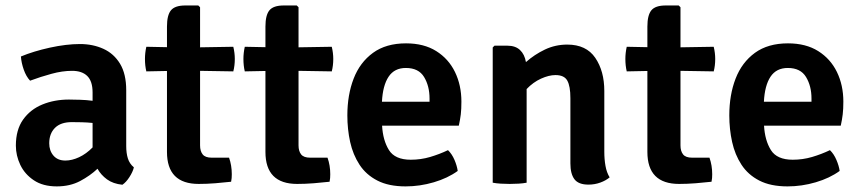

<svg xmlns="http://www.w3.org/2000/svg" viewBox="-20 -668 3147 702"><path d="M38 -135.5Q38 -193.5 64.5 -230.8Q91 -268 135 -286Q179 -304 232 -304Q250 -304 273 -303.2Q296 -302.5 318.5 -299.5V-330Q318.5 -371 299.2 -390Q280 -409 243.5 -409Q208 -409 168.5 -398.2Q129 -387.5 90 -373Q75.5 -388.5 66.8 -413.5Q58 -438.5 56.5 -461.5Q102 -480.5 162.2 -493.8Q222.5 -507 272.5 -507Q319.5 -507 358 -489.5Q396.5 -472 419 -434.8Q441.5 -397.5 441.5 -338V-134Q441.5 -108 447.5 -88.8Q453.5 -69.5 469.5 -56Q465.5 -39.5 453.2 -20.5Q441 -1.5 427.5 7.5Q393.5 4 371.2 -12.2Q349 -28.5 336.5 -51Q309.5 -25.5 272.8 -6Q236 13.5 187.5 13.5Q137 13.5 103.8 -8.8Q70.5 -31 54.2 -65.2Q38 -99.5 38 -135.5ZM160 -144Q160 -117 175.5 -99Q191 -81 219 -81Q243 -81 269.2 -93.2Q295.5 -105.5 318.5 -129V-218.5Q299 -220.5 279 -221Q259 -221.5 242.5 -221.5Q202 -221.5 181 -200.5Q160 -179.5 160 -144Z M590.5 -571Q590.5 -612.5 605 -630.2Q619.5 -648 657.5 -648H705L711.5 -641.5V-495L833 -497Q838.5 -474.5 838.5 -452.5Q838.5 -428 833 -407L711.5 -409V-136.5Q711.5 -115.5 721 -103.5Q730.5 -91.5 754 -91.5H817.5Q827.5 -63.5 827.5 -31Q827.5 -24 827 -17Q826.5 -10 825 -3.5Q799 -0.5 767.5 2Q736 4.5 706.5 4.5Q590.5 4.5 590.5 -112.5V-408.5L515 -407Q510 -428 510 -452.5Q510 -474.5 515 -497L590.5 -495.5Z M950.5 -571Q950.5 -612.5 965 -630.2Q979.5 -648 1017.5 -648H1065L1071.5 -641.5V-495L1193 -497Q1198.5 -474.5 1198.5 -452.5Q1198.5 -428 1193 -407L1071.5 -409V-136.5Q1071.5 -115.5 1081 -103.5Q1090.5 -91.5 1114 -91.5H1177.5Q1187.5 -63.5 1187.5 -31Q1187.5 -24 1187 -17Q1186.5 -10 1185 -3.5Q1159 -0.5 1127.5 2Q1096 4.5 1066.5 4.5Q950.5 4.5 950.5 -112.5V-408.5L875 -407Q870 -428 870 -452.5Q870 -474.5 875 -497L950.5 -495.5Z M1653.5 -43Q1617 -16.5 1566 -1.5Q1515 13.5 1463 13.5Q1401 13.5 1359.8 -7.8Q1318.5 -29 1294.5 -65.8Q1270.5 -102.5 1260.2 -149Q1250 -195.5 1250 -246Q1250 -321 1273 -380.5Q1296 -440 1343.8 -474.8Q1391.5 -509.5 1464.5 -509.5Q1530 -509.5 1575 -481.2Q1620 -453 1643.5 -404.8Q1667 -356.5 1667 -296.5Q1667 -269 1664.8 -250Q1662.5 -231 1657.5 -208.5H1377Q1380 -155 1402 -119.5Q1424 -84 1482 -84Q1518.5 -84 1552.5 -94Q1586.5 -104 1618 -119Q1632.5 -105 1641.8 -83.2Q1651 -61.5 1653.5 -43ZM1464 -419.5Q1422 -419.5 1400.8 -387.5Q1379.5 -355.5 1376.5 -296H1550.5V-308Q1550.5 -353.5 1530.5 -386.5Q1510.5 -419.5 1464 -419.5Z M2189.5 -113Q2189.5 -85.5 2193.8 -61.5Q2198 -37.5 2209 -19.5Q2195.5 -8 2175 -0.5Q2154.5 7 2131.5 7Q2095 7 2080.2 -12.8Q2065.5 -32.5 2065.5 -70.5V-309Q2065.5 -353 2054.2 -373.2Q2043 -393.5 2011 -393.5Q1987 -393.5 1958.2 -380.5Q1929.5 -367.5 1905.5 -342.5V0Q1892.5 2.5 1876.2 3.5Q1860 4.5 1843.5 4.5Q1827.5 4.5 1811 3.5Q1794.5 2.5 1781.5 0V-494.5L1788 -501H1835Q1864.5 -501 1881.2 -485.2Q1898 -469.5 1903 -441Q1934 -468.5 1972.2 -486.8Q2010.5 -505 2054 -505Q2123.5 -505 2156.5 -456.5Q2189.5 -408 2189.5 -335.5Z M2347 -571Q2347 -612.5 2361.5 -630.2Q2376 -648 2414 -648H2461.5L2468 -641.5V-495L2589.5 -497Q2595 -474.5 2595 -452.5Q2595 -428 2589.5 -407L2468 -409V-136.5Q2468 -115.5 2477.5 -103.5Q2487 -91.5 2510.5 -91.5H2574Q2584 -63.5 2584 -31Q2584 -24 2583.5 -17Q2583 -10 2581.5 -3.5Q2555.5 -0.5 2524 2Q2492.5 4.5 2463 4.5Q2347 4.5 2347 -112.5V-408.5L2271.5 -407Q2266.5 -428 2266.5 -452.5Q2266.5 -474.5 2271.5 -497L2347 -495.5Z M3050 -43Q3013.5 -16.5 2962.5 -1.5Q2911.5 13.5 2859.5 13.5Q2797.5 13.5 2756.2 -7.8Q2715 -29 2691 -65.8Q2667 -102.5 2656.8 -149Q2646.5 -195.5 2646.5 -246Q2646.5 -321 2669.5 -380.5Q2692.5 -440 2740.2 -474.8Q2788 -509.5 2861 -509.5Q2926.5 -509.5 2971.5 -481.2Q3016.5 -453 3040 -404.8Q3063.5 -356.5 3063.5 -296.5Q3063.5 -269 3061.2 -250Q3059 -231 3054 -208.5H2773.5Q2776.5 -155 2798.5 -119.5Q2820.5 -84 2878.5 -84Q2915 -84 2949 -94Q2983 -104 3014.5 -119Q3029 -105 3038.2 -83.2Q3047.5 -61.5 3050 -43ZM2860.5 -419.5Q2818.5 -419.5 2797.2 -387.5Q2776 -355.5 2773 -296H2947V-308Q2947 -353.5 2927 -386.5Q2907 -419.5 2860.5 -419.5Z"/></svg>

Font: Signika Negative SemiBold
Style: Regular
Weight: 600
Designer: Anna Giedryś
Foundry: Anna Giedryś
Version: Version 2.000; ttfautohint (v1.8.3) -l 8 -r 50 -G 200 -x 9 -